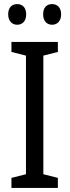

<svg xmlns="http://www.w3.org/2000/svg" viewBox="-20 -919 340 939"><path d="M20 -849C20 -815 40 -798 64 -798C89 -798 108 -815 108 -849C108 -883 89 -899 64 -899C40 -899 20 -884 20 -849ZM191 -849C191 -815 210 -798 235 -798C259 -798 279 -815 279 -849C279 -883 259 -899 235 -899C210 -899 191 -884 191 -849ZM263 0V-49L192 -67V-647L263 -665V-714H36V-665L107 -647V-67L36 -49V0Z"/></svg>

Font: Noto Sans Gurmukhi UI Condensed
Style: Regular
Weight: 400
Width: 3
Designer: Jelle Bosma - Monotype Design Team
Foundry: Monotype Imaging Inc.
Version: Version 2.004